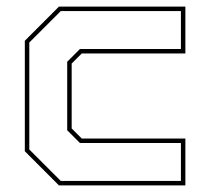

<svg xmlns="http://www.w3.org/2000/svg" viewBox="-20 -560 642 580"><path d="M158 0 55 -103V-437L158 -540H540V-398.5H227L196.5 -368V-172L227 -141.5H540V0ZM163.5 -13.5H526.5V-128H221.5L183 -166.5V-373.5L221.5 -412H526.5V-526.5H163.5L68.5 -431.5V-108.5Z"/></svg>

Font: Tourney Thin Thin
Style: Regular
Weight: 250
Version: Version 1.015